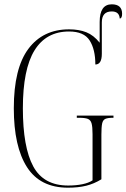

<svg xmlns="http://www.w3.org/2000/svg" viewBox="-20 -860 586 890"><path d="M295 10Q166 10 105 -85.5Q44 -181 44 -358Q44 -543 111.5 -633.5Q179 -724 300 -724Q346 -724 380 -710.5Q414 -697 442 -662V-758Q442 -840 498 -840Q546 -840 546 -796Q546 -775 535 -774Q533 -807 498 -807Q452 -807 452 -756V-611Q452 -561 422 -561Q422 -631 395.5 -672.5Q369 -714 300 -714Q194 -714 140 -626.5Q86 -539 86 -358Q86 -178 134 -89Q182 0 296 0Q332 0 361.5 -6Q391 -12 409 -24V-238Q409 -272 404.5 -288Q400 -304 387 -309Q374 -314 348 -314H336V-324H506V-314H502Q480 -314 468.5 -309Q457 -304 453.5 -287.5Q450 -271 450 -236V-29Q416 -8 379.5 1Q343 10 295 10Z"/></svg>

Font: Noto Serif Display ExtraCondensed ExtraLight
Style: Regular
Weight: 200
Width: 2
Designer: Monotype Design Team
Foundry: Monotype Imaging Inc.
Version: Version 2.009